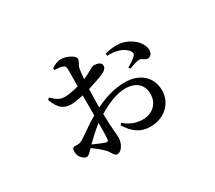

<svg xmlns="http://www.w3.org/2000/svg" viewBox="-120 -806 1240 1107"><g transform="rotate(-30 500.0 -252.0)"><path d="M614 -454C663 -457 722 -445 748 -405C756 -393 754 -386 745 -376C736 -365 701 -343 686 -334L693 -323C710 -329 742 -341 757 -342C779 -345 791 -322 810 -323C832 -324 842 -342 842 -363C840 -416 782 -467 718 -478C680 -483 646 -478 613 -469ZM244 -106C230 -98 219 -94 199 -96C179 -98 174 -92 174 -66C174 -51 179 -37 192 -24C201 -14 210 -8 222 -8C235 -8 244 -20 265 -41C289 -25 314 -5 332 13C357 36 360 67 383 67C411 67 436 24 436 -13C436 -41 429 -68 427 -175C484 -209 550 -239 608 -239C688 -239 721 -194 721 -140C721 -78 678 -33 609 -33C558 -33 520 -54 492 -79L481 -69C516 -10 562 25 626 25C727 25 789 -44 789 -123C789 -216 721 -271 626 -271C552 -271 487 -249 426 -219V-246L428 -340C467 -352 514 -368 541 -381C559 -391 569 -402 568 -417C567 -445 528 -445 516 -445C504 -445 482 -425 432 -404C434 -433 437 -457 440 -472C445 -496 460 -505 460 -524C460 -545 409 -571 374 -571C349 -571 327 -561 308 -547L310 -535C332 -534 348 -533 362 -528C376 -522 379 -518 380 -498L379 -387C349 -378 316 -372 293 -371C257 -370 241 -378 204 -413L192 -405C219 -329 254 -315 298 -315C319 -315 351 -321 378 -327V-249V-194C325 -164 269 -120 244 -106ZM378 -144C378 -102 378 -68 376 -39C375 -25 369 -21 354 -26C334 -33 306 -45 280 -57C308 -84 344 -118 378 -144Z"/></g></svg>

Font: Noto Serif CJK SC Medium
Style: Regular
Weight: 500
Designer: Ryoko NISHIZUKA 西塚涼子 (kana & ideographs); Frank Grießhammer (Latin, Greek & Cyrillic); Wenlong ZHANG 张文龙 (bopomofo); San
Foundry: Adobe
Version: Version 2.001;hotconv 1.1.0;makeotfexe 2.6.0